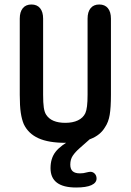

<svg xmlns="http://www.w3.org/2000/svg" viewBox="-20 -626 582 855"><path d="M474 -204V-543Q474 -573 460.5 -589.5Q447 -606 422 -606Q397 -606 383.5 -589.5Q370 -573 370 -543V-204Q370 -173 367.5 -153Q365 -133 360 -122Q350 -101 327 -90Q304 -79 271 -79Q240 -79 218.5 -88Q197 -97 185 -116Q178 -127 175 -147.5Q172 -168 172 -204V-543Q172 -573 158.5 -589.5Q145 -606 120 -606Q95 -606 81.5 -589.5Q68 -573 68 -543V-204Q68 -154 72.5 -124Q77 -94 86 -73Q106 -31 151 -10.5Q196 10 271 10Q339 10 383 -7Q427 -24 448 -60Q463 -82 468.5 -114.5Q474 -147 474 -204ZM382 -8H305Q250 21 227.5 50Q205 79 205 123Q205 209 319 209Q364 209 387 198.5Q410 188 410 169Q410 156 402 147.5Q394 139 382 139Q380 139 378 139.5Q376 140 374 140Q358 144 351.5 145Q345 146 336 146Q314 146 303.5 136.5Q293 127 293 107Q293 84 304 67.5Q315 51 335 33.5Q355 16 382 -8Z"/></svg>

Font: Beiruti SemiBold
Style: Regular
Weight: 600
Designer: Arlette Boutros
Foundry: Boutros
Version: Version 1.41